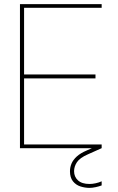

<svg xmlns="http://www.w3.org/2000/svg" viewBox="-20 -720 572 933"><path d="M77 0V-700H474V-682H97V-358H444V-339H97V-18H474V0ZM415 193Q393 193 371 186Q349 179 334.5 161Q320 143 320 112Q320 93 327.5 75Q335 57 353 40.5Q371 24 402 11L463 -16L474 0L407 30Q368 47 354 68Q340 89 340 112Q340 139 359 156.5Q378 174 415 174Q429 174 445 170.5Q461 167 474 161V181Q461 186 444.5 189.5Q428 193 415 193Z"/></svg>

Font: DM Sans 11pt Thin
Style: Regular
Weight: 250
Version: Version 4.004;gftools[0.9.30]